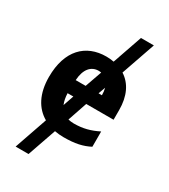

<svg xmlns="http://www.w3.org/2000/svg" viewBox="-230 -869 1047 1186"><g transform="rotate(30 293.5 -276.0)"><path d="M307 10C389 10 441 -2 491 -28V-137C435 -109 385 -95 319 -95C304 -95 291 -97 279 -100L326 -238H521V-307C521 -406 486 -478 423 -518L507 -760H415L342 -549C325 -552 307 -554 288 -554C142 -554 43 -457 43 -268C43 -148 88 -68 161 -26L80 208H172L243 4C263 8 285 10 307 10ZM196 -333C201 -414 238 -454 291 -454C297 -454 303 -453 309 -452L267 -333ZM383 -333H359L377 -383C381 -368 383 -351 383 -333ZM193 -238H234L208 -162C199 -183 194 -209 193 -238Z"/></g></svg>

Font: Noto Sans Display
Style: Bold
Weight: 700
Designer: Monotype Design Team
Foundry: Monotype Imaging Inc.
Version: Version 1.900